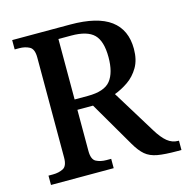

<svg xmlns="http://www.w3.org/2000/svg" viewBox="-105 -814 889 914"><g transform="rotate(-15 339.0 -357.0)"><path d="M35 0V-46H57Q86 -46 107.5 -57Q129 -68 129 -110V-603Q129 -645 107.5 -656.5Q86 -668 57 -668H35V-714H321Q455 -714 519.5 -666Q584 -618 584 -524Q584 -470 562.5 -433.5Q541 -397 508.5 -374.5Q476 -352 441 -339L572 -126Q597 -85 621 -65.5Q645 -46 675 -46H678V0H658Q596 0 560 -6.5Q524 -13 501 -32.5Q478 -52 456 -90L326 -313H249V-110Q249 -68 270.5 -57Q292 -46 321 -46H344V0ZM314 -364Q396 -364 426.5 -402.5Q457 -441 457 -517Q457 -596 424 -629Q391 -662 312 -662H249V-364Z"/></g></svg>

Font: Noto Serif Tibetan Medium
Style: Regular
Weight: 500
Designer: Monotype Design Team
Foundry: Monotype Imaging Inc.
Version: Version 2.103; ttfautohint (v1.8.4.7-5d5b)